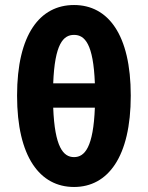

<svg xmlns="http://www.w3.org/2000/svg" viewBox="-20 -733 589 765"><path d="M275 12C410 12 501 -108 501 -352C501 -596 410 -713 275 -713C139 -713 48 -596 48 -352C48 -108 139 12 275 12ZM275 -594C318 -594 352 -558 358 -401H192C198 -558 232 -594 275 -594ZM275 -107C232 -107 198 -147 192 -304H358C352 -147 318 -107 275 -107Z"/></svg>

Font: Giro Sans Regular
Style: Bold
Weight: 700
Designer: Paul D. Hunt
Foundry: Adobe Systems Incorporated
Version: Version 1.000;PS 1.0;hotconv 1.0.88;makeotf.lib2.5.647800